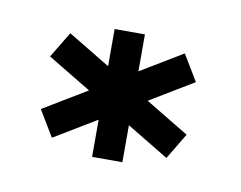

<svg xmlns="http://www.w3.org/2000/svg" viewBox="-38 -817 356 284"><g transform="rotate(10 140.5 -675.0)"><path d="M223 -596.5 246.5 -635.5 51 -753.5 27.5 -714.5ZM51 -596.5 246.5 -714.5 223 -753.5 27.5 -635.5ZM114.5 -579H160V-771H114.5Z"/></g></svg>

Font: Anybody UltraCondensed Thin SemiBold
Style: Regular
Weight: 600
Version: Version 1.111